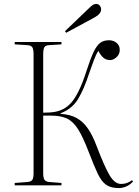

<svg xmlns="http://www.w3.org/2000/svg" viewBox="-20 -944 708 978"><path d="M585 14Q545 14 521 -2.5Q497 -19 478 -59Q459 -99 433 -167Q403 -246 377.5 -286Q352 -326 320.5 -340.5Q289 -355 242 -355H200V-62Q200 -39 206 -29Q212 -19 231 -17L293 -12V0H55V-12L120 -17Q139 -19 145 -28.5Q151 -38 151 -63V-666Q151 -692 145 -702.5Q139 -713 119 -714L55 -718V-730H293V-718L229 -714Q211 -713 205.5 -702.5Q200 -692 200 -665V-370Q238 -370 261 -374.5Q284 -379 303 -389Q324 -400 342.5 -420.5Q361 -441 380.5 -480Q400 -519 421 -584Q440 -643 455.5 -676.5Q471 -710 489 -724.5Q507 -739 535 -739Q558 -739 574 -725.5Q590 -712 590 -690Q590 -668 574 -653Q558 -638 541 -638Q520 -638 506 -650.5Q492 -663 481 -685Q470 -669 458 -637Q446 -605 435 -573Q408 -490 378 -440Q348 -390 289 -367V-364Q338 -361 371 -342.5Q404 -324 428 -289Q452 -254 473 -198Q511 -98 537.5 -52.5Q564 -7 597 -7Q614 -7 628 -12.5Q642 -18 652 -26L658 -20Q643 -3 623.5 5.5Q604 14 585 14ZM317 -777 311 -785 433 -902Q447 -916 455 -920Q463 -924 470 -924Q481 -924 488 -915.5Q495 -907 495 -896Q495 -874 463 -856Z"/></svg>

Font: Literata 72pt ExtraLight
Style: Regular
Weight: 200
Designer: Latin by Veronika Burian and Jose Scaglione. Greek by Irene Vlachou. Cyrillic by Vera Evstafieva.
Foundry: TypeTogether
Version: Version 3.002